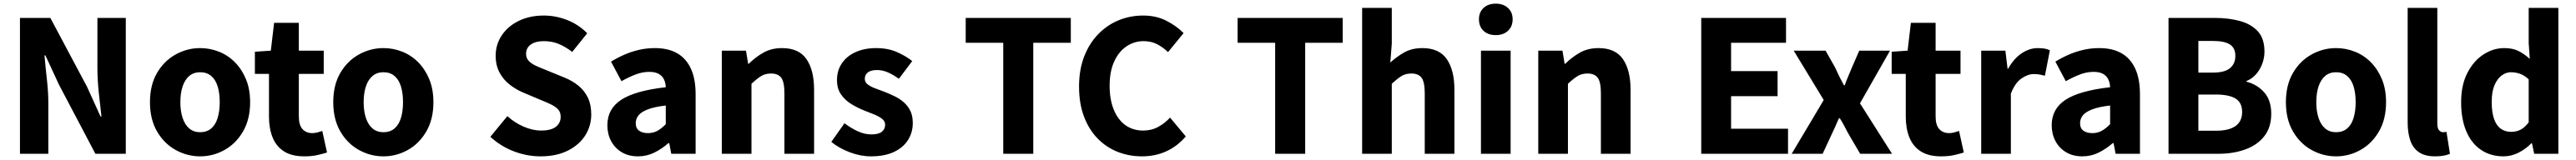

<svg xmlns="http://www.w3.org/2000/svg" viewBox="-20 -841 14067 875"><path d="M89 0V-743H255L455 -367L529 -204H534Q527 -263 519.5 -334.5Q512 -406 512 -472V-743H667V0H501L302 -378L228 -538H223Q228 -478 236 -408Q244 -338 244 -272V0Z M1073 14Q1002 14 939 -21Q876 -56 837.5 -122.5Q799 -189 799 -282Q799 -376 837.5 -442Q876 -508 939 -543Q1002 -578 1073 -578Q1126 -578 1175.5 -558.5Q1225 -539 1263 -500.5Q1301 -462 1323.5 -407.5Q1346 -353 1346 -282Q1346 -189 1307.5 -122.5Q1269 -56 1206.5 -21Q1144 14 1073 14ZM1073 -118Q1109 -118 1133 -138Q1157 -158 1168.5 -195.5Q1180 -233 1180 -282Q1180 -332 1168.5 -369Q1157 -406 1133 -426Q1109 -446 1073 -446Q1038 -446 1014 -426Q990 -406 977.5 -369Q965 -332 965 -282Q965 -233 977.5 -195.5Q990 -158 1014 -138Q1038 -118 1073 -118Z M1642 14Q1573 14 1530.5 -13.5Q1488 -41 1468.5 -90Q1449 -139 1449 -203V-437H1372V-558L1459 -564L1477 -716H1612V-564H1748V-437H1612V-204Q1612 -157 1632 -135Q1652 -113 1686 -113Q1700 -113 1714.5 -117Q1729 -121 1740 -125L1766 -7Q1744 0 1713.5 7Q1683 14 1642 14Z M2074 14Q2003 14 1940 -21Q1877 -56 1838.5 -122.5Q1800 -189 1800 -282Q1800 -376 1838.5 -442Q1877 -508 1940 -543Q2003 -578 2074 -578Q2127 -578 2176.5 -558.5Q2226 -539 2264 -500.5Q2302 -462 2324.5 -407.5Q2347 -353 2347 -282Q2347 -189 2308.5 -122.5Q2270 -56 2207.5 -21Q2145 14 2074 14ZM2074 -118Q2110 -118 2134 -138Q2158 -158 2169.5 -195.5Q2181 -233 2181 -282Q2181 -332 2169.5 -369Q2158 -406 2134 -426Q2110 -446 2074 -446Q2039 -446 2015 -426Q1991 -406 1978.5 -369Q1966 -332 1966 -282Q1966 -233 1978.5 -195.5Q1991 -158 2015 -138Q2039 -118 2074 -118Z M2932 14Q2858 14 2786 -13.5Q2714 -41 2658 -93L2751 -206Q2790 -170 2839.5 -148.5Q2889 -127 2935 -127Q2989 -127 3015.5 -147.5Q3042 -168 3042 -202Q3042 -227 3028.5 -242Q3015 -257 2991 -269Q2967 -281 2934 -294L2837 -335Q2799 -351 2764.5 -377.5Q2730 -404 2708.5 -443.5Q2687 -483 2687 -536Q2687 -598 2720.5 -648Q2754 -698 2813.5 -727Q2873 -756 2950 -756Q3015 -756 3077.5 -731.5Q3140 -707 3187 -659L3105 -557Q3069 -585 3032 -600.5Q2995 -616 2950 -616Q2905 -616 2879 -597.5Q2853 -579 2853 -547Q2853 -523 2868 -507.5Q2883 -492 2908.5 -480.5Q2934 -469 2967 -456L3062 -417Q3107 -399 3140 -371.5Q3173 -344 3191 -306Q3209 -268 3209 -215Q3209 -153 3176.5 -101Q3144 -49 3081.5 -17.5Q3019 14 2932 14Z M3464 14Q3413 14 3375.5 -8.5Q3338 -31 3317.5 -69.5Q3297 -108 3297 -156Q3297 -246 3373 -295.5Q3449 -345 3616 -364Q3615 -389 3605.5 -408Q3596 -427 3576.5 -437.5Q3557 -448 3526 -448Q3489 -448 3452 -434Q3415 -420 3374 -397L3317 -504Q3353 -526 3391 -542.5Q3429 -559 3470.5 -568.5Q3512 -578 3556 -578Q3629 -578 3678 -550Q3727 -522 3753 -466Q3779 -410 3779 -325V0H3646L3635 -58H3630Q3595 -27 3553.5 -6.5Q3512 14 3464 14ZM3519 -113Q3548 -113 3571 -126Q3594 -139 3616 -162V-264Q3555 -257 3518.5 -243Q3482 -229 3467 -210Q3452 -191 3452 -168Q3452 -139 3470.5 -126Q3489 -113 3519 -113Z M3922 0V-564H4054L4066 -492H4069Q4105 -528 4149 -553Q4193 -578 4251 -578Q4343 -578 4384.5 -517.5Q4426 -457 4426 -351V0H4264V-330Q4264 -393 4246.5 -416Q4229 -439 4191 -439Q4159 -439 4136 -424.5Q4113 -410 4084 -383V0Z M4736 14Q4680 14 4621.5 -8Q4563 -30 4520 -65L4592 -167Q4631 -138 4667 -122Q4703 -106 4739 -106Q4778 -106 4796 -120.5Q4814 -135 4814 -159Q4814 -178 4797.5 -191Q4781 -204 4754.5 -215Q4728 -226 4699 -237Q4664 -251 4630 -271.5Q4596 -292 4573.5 -324Q4551 -356 4551 -403Q4551 -455 4577.5 -494.5Q4604 -534 4652.5 -556Q4701 -578 4765 -578Q4829 -578 4878 -556.5Q4927 -535 4962 -507L4889 -410Q4859 -432 4829.5 -445Q4800 -458 4770 -458Q4736 -458 4719.5 -445Q4703 -432 4703 -410Q4703 -392 4718 -380Q4733 -368 4758 -358.5Q4783 -349 4813 -338Q4840 -327 4867 -314Q4894 -301 4916.5 -281Q4939 -261 4952 -234Q4965 -207 4965 -168Q4965 -117 4939 -75.5Q4913 -34 4862 -10Q4811 14 4736 14Z M5459 0V-607H5254V-743H5828V-607H5623V0Z M6217 14Q6146 14 6084 -10.5Q6022 -35 5974.5 -83.5Q5927 -132 5900 -203.5Q5873 -275 5873 -368Q5873 -460 5901 -532Q5929 -604 5977.5 -654Q6026 -704 6089 -730Q6152 -756 6223 -756Q6295 -756 6351 -727Q6407 -698 6444 -660L6359 -556Q6331 -583 6299 -599.5Q6267 -616 6225 -616Q6174 -616 6131.5 -587Q6089 -558 6064.5 -503.5Q6040 -449 6040 -373Q6040 -296 6063 -240.5Q6086 -185 6127 -156Q6168 -127 6223 -127Q6269 -127 6306 -147.5Q6343 -168 6370 -198L6456 -95Q6410 -41 6349.5 -13.5Q6289 14 6217 14Z M6944 0V-607H6739V-743H7313V-607H7108V0Z M7419 0V-798H7581V-602L7573 -499Q7605 -529 7647.5 -553.5Q7690 -578 7748 -578Q7840 -578 7881.5 -517.5Q7923 -457 7923 -351V0H7761V-330Q7761 -393 7743.5 -416Q7726 -439 7688 -439Q7656 -439 7633 -424.5Q7610 -410 7581 -383V0Z M8068 0V-564H8230V0ZM8149 -649Q8107 -649 8082 -672.5Q8057 -696 8057 -736Q8057 -774 8082 -797.5Q8107 -821 8149 -821Q8190 -821 8215.5 -797.5Q8241 -774 8241 -736Q8241 -696 8215.5 -672.5Q8190 -649 8149 -649Z M8381 0V-564H8513L8525 -492H8528Q8564 -528 8608 -553Q8652 -578 8710 -578Q8802 -578 8843.5 -517.5Q8885 -457 8885 -351V0H8723V-330Q8723 -393 8705.5 -416Q8688 -439 8650 -439Q8618 -439 8595 -424.5Q8572 -410 8543 -383V0Z M9271 0V-743H9734V-607H9434V-452H9688V-315H9434V-137H9745V0Z M9765 0 9940 -294 9776 -564H9950L10002 -472Q10013 -447 10025 -423Q10037 -399 10050 -375H10055Q10063 -399 10073.5 -423Q10084 -447 10094 -472L10134 -564H10302L10138 -276L10313 0H10139L10082 -97Q10068 -121 10055.5 -146Q10043 -171 10028 -194H10023Q10013 -171 10002 -146.5Q9991 -122 9979 -97L9934 0Z M10581 14Q10512 14 10469.5 -13.5Q10427 -41 10407.5 -90Q10388 -139 10388 -203V-437H10311V-558L10398 -564L10416 -716H10551V-564H10687V-437H10551V-204Q10551 -157 10571 -135Q10591 -113 10625 -113Q10639 -113 10653.5 -117Q10668 -121 10679 -125L10705 -7Q10683 0 10652.5 7Q10622 14 10581 14Z M10800 0V-564H10932L10944 -465H10947Q10978 -521 11021 -549.5Q11064 -578 11108 -578Q11132 -578 11147.5 -575Q11163 -572 11175 -566L11148 -427Q11132 -431 11118.5 -433.5Q11105 -436 11087 -436Q11055 -436 11020 -412Q10985 -388 10962 -329V0Z M11352 14Q11301 14 11263.5 -8.5Q11226 -31 11205.5 -69.5Q11185 -108 11185 -156Q11185 -246 11261 -295.5Q11337 -345 11504 -364Q11503 -389 11493.5 -408Q11484 -427 11464.5 -437.5Q11445 -448 11414 -448Q11377 -448 11340 -434Q11303 -420 11262 -397L11205 -504Q11241 -526 11279 -542.5Q11317 -559 11358.5 -568.5Q11400 -578 11444 -578Q11517 -578 11566 -550Q11615 -522 11641 -466Q11667 -410 11667 -325V0H11534L11523 -58H11518Q11483 -27 11441.5 -6.5Q11400 14 11352 14ZM11407 -113Q11436 -113 11459 -126Q11482 -139 11504 -162V-264Q11443 -257 11406.5 -243Q11370 -229 11355 -210Q11340 -191 11340 -168Q11340 -139 11358.5 -126Q11377 -113 11407 -113Z M11823 0V-743H12075Q12152 -743 12213.5 -726Q12275 -709 12311 -669.5Q12347 -630 12347 -559Q12347 -525 12335 -492.5Q12323 -460 12301 -435Q12279 -410 12249 -398V-394Q12306 -380 12345 -336.5Q12384 -293 12384 -219Q12384 -144 12345.5 -95.5Q12307 -47 12241.5 -23.5Q12176 0 12095 0ZM11986 -444H12066Q12130 -444 12159 -468.5Q12188 -493 12188 -535Q12188 -579 12158 -598Q12128 -617 12067 -617H11986ZM11986 -126H12082Q12152 -126 12188.5 -151.5Q12225 -177 12225 -229Q12225 -280 12189 -302Q12153 -324 12082 -324H11986Z M12738 14Q12667 14 12604 -21Q12541 -56 12502.5 -122.5Q12464 -189 12464 -282Q12464 -376 12502.5 -442Q12541 -508 12604 -543Q12667 -578 12738 -578Q12791 -578 12840.5 -558.5Q12890 -539 12928 -500.5Q12966 -462 12988.5 -407.5Q13011 -353 13011 -282Q13011 -189 12972.5 -122.5Q12934 -56 12871.5 -21Q12809 14 12738 14ZM12738 -118Q12774 -118 12798 -138Q12822 -158 12833.5 -195.5Q12845 -233 12845 -282Q12845 -332 12833.5 -369Q12822 -406 12798 -426Q12774 -446 12738 -446Q12703 -446 12679 -426Q12655 -406 12642.5 -369Q12630 -332 12630 -282Q12630 -233 12642.5 -195.5Q12655 -158 12679 -138Q12703 -118 12738 -118Z M13279 14Q13223 14 13190 -9Q13157 -32 13143 -74Q13129 -116 13129 -171V-798H13291V-165Q13291 -138 13301 -128Q13311 -118 13321 -118Q13326 -118 13330 -118.5Q13334 -119 13341 -120L13360 0Q13347 6 13327 10Q13307 14 13279 14Z M13652 14Q13582 14 13529.5 -21.5Q13477 -57 13449 -123.5Q13421 -190 13421 -282Q13421 -375 13454.5 -441Q13488 -507 13542 -542.5Q13596 -578 13656 -578Q13703 -578 13734.5 -562Q13766 -546 13796 -519L13790 -605V-798H13952V0H13820L13808 -57H13804Q13774 -26 13734.5 -6Q13695 14 13652 14ZM13694 -120Q13722 -120 13745 -131.5Q13768 -143 13790 -172V-407Q13767 -429 13742.5 -437.5Q13718 -446 13693 -446Q13666 -446 13642 -428Q13618 -410 13603 -374.5Q13588 -339 13588 -284Q13588 -228 13600.5 -191.5Q13613 -155 13637 -137.5Q13661 -120 13694 -120Z"/></svg>

Font: Noto Sans TC Thin ExtraBold
Style: Regular
Weight: 800
Version: Version 2.004-H2;hotconv 1.0.118;makeotfexe 2.5.65603